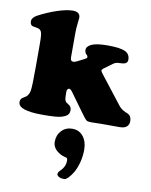

<svg xmlns="http://www.w3.org/2000/svg" viewBox="-114 -788 1005 1279"><g transform="rotate(10 388.5 -148.5)"><path d="M94.7 -295.4V-450.7Q94.7 -488.8 92.3 -509.5Q89.8 -530.3 81.1 -540Q72.3 -549.8 49.8 -552.7Q27.3 -555.7 22.9 -558.6Q9.8 -566.9 9.8 -587.9Q9.8 -611.8 43 -630.4Q105.5 -663.6 168.9 -684.6Q232.4 -705.6 273.4 -705.6Q323.2 -705.6 323.2 -665.5Q323.2 -656.7 319.1 -626.5Q314.9 -596.2 314.9 -557.1V-397.9Q314.9 -370.6 333.5 -370.6Q343.8 -370.6 356.9 -377L397.5 -397.5Q412.6 -404.8 417.2 -408.4Q421.9 -412.1 421.9 -417Q421.9 -423.8 418 -428.2Q417 -429.7 413.3 -433.1Q409.7 -436.5 408.2 -438.5Q400.9 -448.7 400.9 -461.9Q400.9 -487.3 434.3 -502.4Q467.8 -517.6 542 -517.6Q625 -517.6 659.4 -502.2Q693.8 -486.8 693.8 -446.8Q693.8 -426.8 674.8 -419.9Q666.5 -417 648.2 -416Q629.9 -415 625 -414.6Q610.4 -412.6 598.1 -403.3L539.1 -359.9Q529.3 -351.1 529.5 -345.7Q529.8 -340.3 540 -326.7L688.5 -136.2Q701.7 -118.7 723.6 -106.4Q729.5 -103 740.7 -98.4Q752 -93.8 756.3 -91.3Q777.3 -78.6 777.3 -45.4Q777.3 -23.4 762.2 -9.5Q747.1 4.4 715.3 4.4H590.3Q576.7 4.4 559.8 4.9Q543 5.4 533.9 5.6Q524.9 5.9 515.1 5.6Q505.4 5.4 499.3 3.7Q493.2 2 489.3 -1Q479.5 -8.3 441.9 -61L362.8 -169.9Q349.1 -189 339.4 -189Q333.5 -189 328.6 -182.9Q323.7 -176.8 323.7 -165Q323.7 -131.8 325.7 -118.7Q327.6 -105 336.9 -95.7Q340.3 -92.8 348.1 -87.9Q356 -83 358.9 -80.6Q373 -68.8 373 -48.3Q373 -34.2 366.9 -23.9Q360.8 -13.7 347.9 -7.1Q335 -0.5 320.3 3.7Q305.7 7.8 282.7 9.8Q259.8 11.7 240.2 12.2Q220.7 12.7 191.9 12.7Q28.8 12.7 28.8 -43.9Q28.8 -59.1 36.6 -68.4Q40 -72.8 52.2 -79.8Q64.5 -86.9 68.8 -90.8Q85.4 -106.9 89.8 -134.3Q94.7 -165 94.7 -295.4ZM360.8 384.3Q360.8 370.1 379.4 354Q389.2 345.2 398.7 327.1Q408.2 309.1 408.2 285.2Q408.2 270 400.9 266.6Q398.4 265.6 379.9 260.7Q369.6 257.8 358.9 252Q348.1 246.1 335.2 236.1Q322.3 226.1 314 210Q305.7 193.8 305.7 174.8Q305.7 129.9 334.2 99.9Q362.8 69.8 406.7 69.8Q453.1 69.8 480.7 104.5Q508.3 139.2 508.3 194.8Q508.3 238.3 497.3 279.8Q486.3 321.3 470.5 348.6Q454.6 376 438.2 392.6Q421.9 409.2 410.6 409.2Q385.3 409.2 373 401.1Q360.8 393.1 360.8 384.3Z"/></g></svg>

Font: Cooper* Black
Style: Regular
Weight: 900
Designer: Owen Earl
Foundry: indestructible type*
Version: Version 0.001